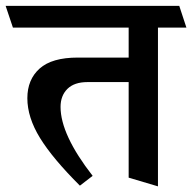

<svg xmlns="http://www.w3.org/2000/svg" viewBox="-45 -600 670 669"><path d="M604.5 -503.9H505.4V49.3L403.3 19V-314H259.8Q213.9 -314 189.9 -290.3Q166 -266.6 166 -227.5Q166 -130.9 277.8 12.7L233.4 46.9Q138.7 -47.4 94.5 -119.1Q50.3 -190.9 50.3 -257.8Q50.3 -322.8 93 -361.1Q135.7 -399.4 226.1 -399.4H403.3V-503.9H0L-25.4 -579.6H579.6Z"/></svg>

Font: Vesper Libre Medium
Style: Regular
Weight: 500
Designer: Robert Keller & Kimya Gandhi
Foundry: Mota Italic
Version: Version 1.058